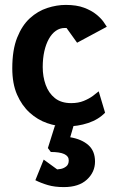

<svg xmlns="http://www.w3.org/2000/svg" viewBox="-20 -511 471 782"><path d="M249 4Q211 4 172 -9.5Q133 -23 101 -52Q69 -81 49.5 -125.5Q30 -170 30 -233Q30 -308 50 -358Q70 -408 102 -437Q134 -466 172.5 -478.5Q211 -491 248 -491Q292 -491 322.5 -479.5Q353 -468 372.5 -452Q392 -436 402 -421.5Q412 -407 415 -402L294 -337L251 -397H243Q224 -397 207.5 -385.5Q191 -374 179 -352.5Q167 -331 160.5 -302Q154 -273 154 -238Q154 -199 166 -165.5Q178 -132 203.5 -111.5Q229 -91 270 -91Q299 -91 321 -100Q343 -109 358.5 -120.5Q374 -132 382 -139L408 -52Q381 -24 339 -10Q297 4 249 4ZM240 251Q203 251 175.5 243Q148 235 124 223L158 139L213 179Q216 179 227.5 177Q239 175 249.5 167Q260 159 260 142Q260 108 187 108L175 92L204 0H280L266 48Q313 56 340 80Q367 104 367 147Q367 190 334 220.5Q301 251 240 251Z"/></svg>

Font: Kreon
Style: Bold
Weight: 700
Designer: Julia Petretta
Foundry: Julia Petretta and Eli Heuer
Version: Version 2.002